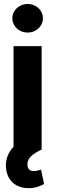

<svg xmlns="http://www.w3.org/2000/svg" viewBox="-20 -767 304 985"><path d="M49.4 -530.3H193.6V0H49.4ZM12.3 106.9Q7.3 78.9 13.9 50.2Q20.6 21.5 39.1 -2.1Q57.6 -25.8 87.3 -39.2L193.6 0Q157.1 17.5 138.8 35Q120.6 52.5 120.6 76.4Q120.6 92.6 128.9 101.7Q137.2 110.7 154 110.7Q160.6 110.7 167 109.3Q173.4 107.9 179 106.5Q185.3 104.2 190.5 102.9L206.2 177.3Q190.3 186 170.4 192.2Q150.5 198.3 127 198.3Q80.8 198.3 50.6 174.4Q20.5 150.5 12.3 106.9ZM43.3 -673.3Q43.3 -693.3 53.9 -710.2Q64.5 -727 82.5 -736.8Q100.6 -746.6 121.8 -746.6Q143.4 -746.6 161.3 -736.8Q179.1 -727 189.7 -710.2Q200.3 -693.3 200.3 -673.3Q200.3 -653.7 189.7 -636.6Q179.1 -619.5 161.3 -609.7Q143.4 -599.9 121.8 -599.9Q100.6 -599.9 82.5 -609.7Q64.5 -619.5 53.9 -636.6Q43.3 -653.7 43.3 -673.3Z"/></svg>

Font: Pretendard JP Variable
Style: Regular
Weight: 400
Designer: Base glyphs from Inter by Rasmus Andersson; Hangul glyphs from Noto Sans CJK(Source Han Sans) by Jang Soo-young and Kang
Foundry: Kil Hyung-jin
Version: Version 1.307;Glyphs 3.2 (3192)